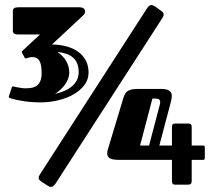

<svg xmlns="http://www.w3.org/2000/svg" viewBox="-20 -730 849 759"><path d="M198.7 -2.9Q195.8 1 191.4 4.9Q187 8.8 180.7 8.8Q175.3 8.8 169.9 4.9L147 -9.8Q141.6 -13.2 137.2 -17.1Q132.8 -21 132.8 -26.9Q132.8 -33.2 138.7 -42L561 -696.8Q566.4 -704.6 570.3 -707.3Q574.2 -710 578.1 -710Q582.5 -710 585.9 -708.3Q589.4 -706.5 593.8 -704.1L615.7 -688Q627 -681.2 627 -671.9Q627 -668.9 625.7 -666Q624.5 -663.1 622.1 -659.2ZM67.4 -520.5Q66.4 -522.9 65.9 -524.4Q65.4 -525.9 67.4 -527.8L138.2 -593.8H52.2Q44.4 -593.8 40.3 -595.2Q36.1 -596.7 33.9 -598.9Q31.7 -601.1 31.2 -603.8Q30.8 -606.4 30.8 -608.9V-688.5Q30.8 -693.4 35.6 -697.3Q40.5 -701.2 51.8 -701.2H293.9Q303.7 -701.2 309.1 -697.8Q314.5 -694.3 315.9 -689.2Q317.4 -684.1 315.2 -678.5Q313 -672.9 307.6 -668L185.5 -554.2Q216.3 -553.7 242.7 -546.6Q269 -539.6 288.6 -525.6Q308.1 -511.7 319.1 -491Q330.1 -470.2 330.1 -442.9Q330.1 -416.5 314.5 -395Q298.8 -373.5 272.5 -357.9Q246.1 -342.3 211.2 -333.7Q176.3 -325.2 137.7 -325.2Q125 -325.2 109.9 -326.2Q94.7 -327.1 79.1 -329.3Q63.5 -331.5 48.1 -334.7Q32.7 -337.9 19 -342.3Q16.6 -343.3 15.4 -344.7Q14.2 -346.2 15.1 -349.1L26.9 -385.3Q27.8 -387.7 29.1 -387.9Q30.3 -388.2 31.7 -388.2Q33.7 -388.2 38.6 -387Q43.5 -385.7 50.3 -384.5Q57.1 -383.3 65.2 -382.1Q73.2 -380.9 81.5 -380.9Q96.2 -380.9 107.9 -383.5Q119.6 -386.2 127.7 -393.1Q135.7 -399.9 140.1 -411.6Q144.5 -423.3 144.5 -441.4Q144.5 -474.6 136 -489.5Q127.4 -504.4 107.9 -504.4Q102.5 -504.4 96.2 -502.9Q89.8 -501.5 85.9 -500Q85 -499.5 82.3 -499Q79.6 -498.5 78.1 -501ZM782.7 -154.8Q789.6 -154.8 789.6 -148.4V-104.5Q789.6 -98.1 782.7 -98.1H737.8V-13.7Q737.8 -6.8 734.6 -3.4Q731.4 0 721.7 0H672.9Q664.6 0 662.1 -4.4Q659.7 -8.8 659.7 -13.7V-98.1H448.7Q423.8 -98.1 413.8 -104.5Q403.8 -110.8 403.8 -123.5Q403.8 -129.9 406.2 -138.7L466.3 -337.9Q469.2 -348.1 472.7 -355.7Q476.1 -363.3 482.4 -368.4Q488.8 -373.5 498.5 -376Q508.3 -378.4 523.9 -378.4H617.2Q629.9 -378.4 638.2 -376.2Q646.5 -374 651.1 -370.1Q655.8 -366.2 657.5 -361.1Q659.2 -356 659.2 -350.6Q659.2 -345.2 658.2 -339.8Q657.2 -334.5 656.2 -330.1L609.9 -154.8H659.7V-228.5Q659.7 -233.9 662.1 -237.8Q664.6 -241.7 672.9 -241.7H723.1Q731.4 -241.7 734.6 -238.5Q737.8 -235.4 737.8 -228.5V-154.8ZM612.3 -318.4Q612.8 -320.8 613 -322.5Q613.3 -324.2 613.3 -326.2Q613.3 -332.5 609.6 -336.4Q606 -340.3 596.2 -340.3H582.5L533.7 -154.8H569.3ZM206.5 -524.9Q228.5 -510.7 241.2 -489.3Q253.9 -467.8 253.9 -442.9Q253.9 -431.2 249.5 -419.2Q245.1 -407.2 237.3 -396.2Q229.5 -385.3 219.2 -375.7Q209 -366.2 197.3 -358.9Q217.8 -363.3 235.1 -370.8Q252.4 -378.4 264.9 -389.2Q277.3 -399.9 284.2 -413.8Q291 -427.7 291 -444.8Q291 -464.8 285.2 -479Q279.3 -493.2 268.3 -502.7Q257.3 -512.2 241.7 -517.3Q226.1 -522.5 206.5 -524.9Z"/></svg>

Font: Fascinate Inline
Style: Regular
Weight: 900
Designer: Astigmatic (AOETI)
Foundry: Astigmatic (AOETI)
Version: Version 1.000